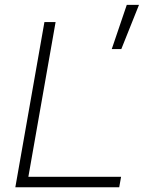

<svg xmlns="http://www.w3.org/2000/svg" viewBox="-20 -786 626 806"><path d="M44.4 0 166.5 -693.4H213.4L99.1 -43.9H488.3L480.5 0ZM449.2 -580.1 512.2 -765.6H563.5L489.3 -580.1Z"/></svg>

Font: Cascadia Mono NF ExtraLight
Style: Italic
Weight: 200
Italic angle: -10°
Monospace: yes
Designer: Aaron Bell
Foundry: Saja Typeworks
Version: Version 2404.023; ttfautohint (v1.8.4)